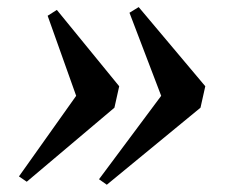

<svg xmlns="http://www.w3.org/2000/svg" viewBox="-20 -579 634 542"><path d="M281.5 -57.5 259.5 -73 435 -308.5 345.5 -543 371.5 -559 559.5 -335.5 546 -275ZM55.5 -66 33.5 -81 195 -308.5 114.5 -534.5 140.5 -551 316.5 -335.5 303 -275Z"/></svg>

Font: Merriweather 120pt ExtraBold
Style: Italic
Weight: 800
Italic angle: -7.8°
Version: Version 2.101